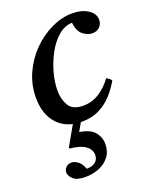

<svg xmlns="http://www.w3.org/2000/svg" viewBox="-139 -557 717 896"><g transform="rotate(-20 219.5 -109.5)"><path d="M201 12Q124 12 80.5 -36Q37 -84 37 -165Q37 -230 63 -287Q89 -344 132 -387Q175 -430 227 -454.5Q279 -479 330 -479Q377 -479 408 -459Q439 -439 439 -408Q439 -387 425 -373Q411 -359 388 -359Q366 -359 343 -376.5Q320 -394 315 -438Q278 -437 246.5 -410Q215 -383 192 -341Q169 -299 156 -252Q143 -205 143 -163Q143 -120 162 -88Q181 -56 233 -56Q276 -56 312.5 -79Q349 -102 376 -140Q392 -132 400 -121Q381 -87 353.5 -56.5Q326 -26 288.5 -7Q251 12 201 12ZM208 -10 172 53Q225 61 246.5 87Q268 113 268 146Q268 184 248 209.5Q228 235 196.5 247.5Q165 260 129 260Q87 260 69 243.5Q51 227 51 210Q51 195 62 184.5Q73 174 89 174Q103 174 119.5 185.5Q136 197 147 226Q179 225 192.5 211.5Q206 198 206 179Q206 150 179.5 132Q153 114 104 110L102 105L167 -10Z"/></g></svg>

Font: Castoro
Style: Italic
Weight: 400
Italic angle: -11°
Designer: John Hudson with Paul Hanslow, assisted by Kaja Sojewska.
Foundry: Tiro Typeworks Ltd.
Version: Version 2.04